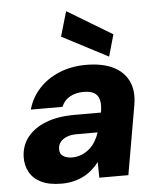

<svg xmlns="http://www.w3.org/2000/svg" viewBox="-54 -811 713 869"><g transform="rotate(-5 302.0 -376.0)"><path d="M191 12Q134 12 98 -6Q62 -24 45.5 -55Q29 -86 30 -124Q32 -176 62 -213.5Q92 -251 146 -272Q200 -293 275 -293H396Q402 -327 397 -349Q392 -371 375 -382Q358 -393 325 -393Q291 -393 264 -378.5Q237 -364 225 -334H81Q96 -388 133.5 -428.5Q171 -469 226 -491.5Q281 -514 347 -514Q420 -514 469 -490.5Q518 -467 539.5 -421.5Q561 -376 549 -311L495 0H363L362 -71Q348 -53 330.5 -37.5Q313 -22 291.5 -11Q270 0 245 6Q220 12 191 12ZM249 -102Q271 -102 291 -110Q311 -118 327 -131.5Q343 -145 354.5 -164Q366 -183 373 -204V-205H277Q252 -205 233 -197.5Q214 -190 203.5 -176.5Q193 -163 193 -145Q192 -123 208 -112.5Q224 -102 249 -102ZM455 -542 246 -651 279 -764 483 -641Z"/></g></svg>

Font: DM Sans 16pt Black
Style: Italic
Weight: 900
Italic angle: -10°
Version: Version 4.004;gftools[0.9.30]